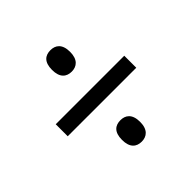

<svg xmlns="http://www.w3.org/2000/svg" viewBox="-135 -725 735 735"><g transform="rotate(-45 232.5 -357.5)"><path d="M233 -489C260 -489 282 -505 282 -547C282 -590 260 -605 233 -605C205 -605 184 -590 184 -547C184 -505 205 -489 233 -489ZM47 -325H418V-390H47ZM233 -110C260 -110 282 -126 282 -168C282 -211 260 -226 233 -226C205 -226 184 -211 184 -168C184 -126 205 -110 233 -110Z"/></g></svg>

Font: Noto Serif Tamil Condensed SemiBold
Style: Regular
Weight: 600
Width: 3
Designer: Indian Type Foundry, Tom Grace, and the Monotype Design Team
Foundry: Monotype Imaging Inc.
Version: Version 2.004